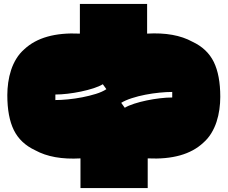

<svg xmlns="http://www.w3.org/2000/svg" viewBox="-20 -757 1151 971"><path d="M387 194V44Q247 52 158 3Q83 -32 50 -99Q17 -166 17 -276Q17 -307 21.5 -339.5Q26 -372 36 -402.5Q46 -433 62.5 -460Q79 -487 103 -508Q197 -596 384 -587V-737H724V-587Q864 -595 953 -546Q1028 -511 1061 -444Q1094 -377 1094 -267Q1094 -236 1089.5 -203.5Q1085 -171 1075 -140.5Q1065 -110 1048.5 -83Q1032 -56 1008 -35Q914 53 727 44V194ZM518 -306 500 -331Q482 -320 452.5 -310.5Q423 -301 389.5 -294Q356 -287 322 -283Q288 -279 260 -279V-251Q288 -251 324 -254.5Q360 -258 396 -265Q432 -272 464.5 -282Q497 -292 518 -306ZM593 -237 611 -212Q629 -223 658.5 -232.5Q688 -242 721.5 -249Q755 -256 789 -260Q823 -264 851 -264V-292Q823 -292 787 -288.5Q751 -285 715 -278Q679 -271 646.5 -260.5Q614 -250 593 -237Z"/></svg>

Font: ChangwonDangamAsac Bold
Style: Regular
Weight: 700
Designer: Choi Chi-young, Lee Youngbeen, Kim Jungjin, Yoon Jihee, Han Dohee
Foundry: YoonDesign Inc.
Version: Version 1.010;Build 20210623